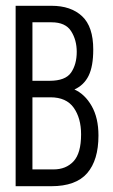

<svg xmlns="http://www.w3.org/2000/svg" viewBox="-20 -643 390 663"><path d="M34 0V-623H158Q225 -623 263.5 -587Q302 -551 302 -472Q302 -414 286 -381.5Q270 -349 237 -334Q273 -318 296.5 -277Q320 -236 320 -175Q320 -90 281 -45Q242 0 157 0ZM92 -364H151Q206 -364 225.5 -392.5Q245 -421 245 -464Q245 -505 225.5 -535.5Q206 -566 158 -566H92ZM92 -58H165Q208 -58 234 -86Q260 -114 260 -179Q260 -235 234.5 -271Q209 -307 154 -307H92Z"/></svg>

Font: Inconsolata ExtraCondensed
Style: Regular
Weight: 400
Width: 2
Monospace: yes
Designer: Raph Levien, Cyreal, Brenton Simpson
Foundry: Raph Levien, Cyreal, Google
Version: Version 3.001; ttfautohint (v1.8.2.53-6de2)